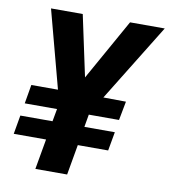

<svg xmlns="http://www.w3.org/2000/svg" viewBox="-80 -780 752 849"><g transform="rotate(10 295.5 -355.5)"><path d="M438.5 -136.2H302.2L278.3 0H135.7L159.7 -136.2H14.6L29.3 -220.7H173.8L184.1 -277.3H39.1L53.7 -362.3H173.3L80.6 -710.9H223.1L281.7 -436.5L435.5 -710.9H591.3L377 -363.3L478.5 -362.3L462.4 -277.3H326.7L316.9 -220.7H453.6Z"/></g></svg>

Font: Mardoto
Style: Bold Italic
Weight: 700
Italic angle: -12°
Designer: Christian Robertson, Vahan Hovhannisyan
Foundry: Google
Version: Version 1.000